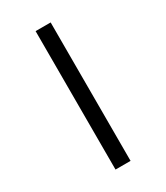

<svg xmlns="http://www.w3.org/2000/svg" viewBox="-236 -856 1024 1182"><g transform="rotate(-30 275.5 -265.0)"><path d="M222 -757H329V227H222Z"/></g></svg>

Font: RS Noto Sans
Style: Bold
Weight: 700
Designer: Monotype Design Team
Foundry: Monotype Imaging Inc.
Version: Version 3.10